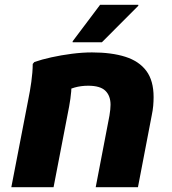

<svg xmlns="http://www.w3.org/2000/svg" viewBox="-20 -780 716 800"><path d="M27.2 0 97.6 -364Q105 -399.6 110.5 -438.9Q116.1 -478.2 116.4 -513.6L123.2 -521.6Q153.2 -532.2 194.1 -541.2Q235 -550.2 279.1 -555.9Q323.2 -561.6 363.2 -561.6Q444.8 -561.6 502.3 -543.4Q559.7 -525.1 589.9 -484.4Q620 -443.8 620 -375.6Q620 -358.5 618.4 -339.3Q616.7 -320.1 612 -298L554.8 0H378.8L436 -298Q438.3 -311.5 439.4 -323Q440.6 -334.6 440.6 -343.4Q440.6 -380.9 419.1 -401.8Q397.6 -422.8 347.2 -422.8Q317.5 -422.8 290.8 -415.3Q264.1 -407.8 247.6 -398.8L273.2 -450.8Q279.2 -428.9 276.7 -398.8Q274.1 -368.8 268 -336L203.2 0ZM282.7 -604V-608L397.1 -760H556.3V-756L404.7 -604Z"/></svg>

Font: Kufam
Style: Italic
Weight: 400
Italic angle: -11°
Designer: Artur Schmal
Foundry: Original Type
Version: Version 1.301; ttfautohint (v1.8.3)